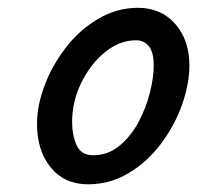

<svg xmlns="http://www.w3.org/2000/svg" viewBox="-20 -462 507 494"><path d="M206.5 12.2Q146 12.2 110.6 -31Q75.2 -74.2 75.2 -143.6Q75.2 -189.9 94.5 -241.5Q113.8 -293 148.9 -338.9Q183.6 -384.3 231.9 -413.1Q280.3 -441.9 335 -441.9Q394.5 -441.9 430.9 -400.4Q467.3 -358.9 467.3 -293.5Q467.3 -246.6 448.7 -193.6Q430.2 -140.6 395 -93.3Q360.4 -46.4 311.8 -17.1Q263.2 12.2 206.5 12.2ZM220.2 -62.5Q257.3 -62.5 286.9 -86.7Q316.4 -110.8 336.4 -147.9Q356 -185.1 365.7 -223.6Q375.5 -262.2 375.5 -293.5Q375.5 -328.1 362.8 -343.3Q350.1 -358.4 330.1 -358.4Q287.6 -358.4 250 -327.6Q212.4 -296.9 189 -248.8Q165.5 -200.7 165.5 -147.5Q165.5 -114.7 177 -88.6Q188.5 -62.5 220.2 -62.5Z"/></svg>

Font: Damion
Style: Regular
Weight: 400
Designer: Vernon Adams
Foundry: Vernon Adams
Version: Version 1.100; ttfautohint (v1.8.4.7-5d5b)